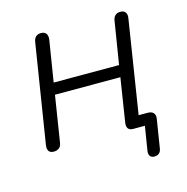

<svg xmlns="http://www.w3.org/2000/svg" viewBox="-96 -583 790 811"><g transform="rotate(-15 299.5 -178.0)"><path d="M481 136C499 136 509 127 512 110L532 -15C536 -37 524 -50 502 -50H462L526 -456C530 -478 521 -492 500 -492C482 -492 470 -482 467 -462L437 -276H151L180 -456C183 -478 174 -492 153 -492C135 -492 123 -482 120 -462L51 -29C48 -7 56 6 76 6C95 6 108 -3 111 -23L143 -225H429L399 -34C396 -12 404 0 425 0H476L459 105C456 125 465 136 481 136Z"/></g></svg>

Font: SN Pro Light
Style: Italic
Weight: 300
Italic angle: -8.99998°
Designer: Tobias Whetton
Foundry: Supernotes
Version: Version 1.001;Glyphs 3.2 (3249)